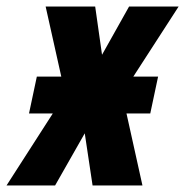

<svg xmlns="http://www.w3.org/2000/svg" viewBox="-71 -569 568 589"><path d="M-51 0 91 -221H18L42 -334H117L69 -549H221L242 -401L325 -549H477L338 -334H414L390 -221H317L366 0H213L189 -160L98 0Z"/></svg>

Font: Noto Sans ExtraCondensed ExtraBold
Style: Italic
Weight: 800
Width: 2
Italic angle: -12°
Designer: Monotype Design Team
Foundry: Monotype Imaging Inc.
Version: Version 2.013; ttfautohint (v1.8.4.7-5d5b)